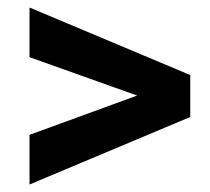

<svg xmlns="http://www.w3.org/2000/svg" viewBox="-20 -558 556 508"><path d="M58.1 -201.2 342.8 -305.2 58.1 -406.7V-538.1L483.4 -359.4V-248.5L58.1 -69.8Z"/></svg>

Font: Vazirmatn UI FD
Style: Bold
Weight: 700
Designer: Saber Rastikerdar
Foundry: Saber Rastikerdar
Version: Version 33.003